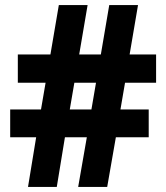

<svg xmlns="http://www.w3.org/2000/svg" viewBox="-20 -734 650 754"><path d="M471 -409 453 -304H564V-195H435L401 0H287L321 -195H235L203 0H90L122 -195H20V-304H141L159 -409H50V-520H178L211 -714H324L291 -520H376L409 -714H522L489 -520H593V-409ZM254 -304H339L357 -409H272Z"/></svg>

Font: Noto Sans Hebrew SemiCondensed ExtraBold
Style: Regular
Weight: 800
Width: 4
Designer: Monotype Design Team
Foundry: Monotype Imaging Inc.
Version: Version 2.004; ttfautohint (v1.8.4.7-5d5b)